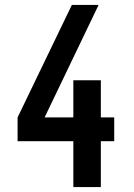

<svg xmlns="http://www.w3.org/2000/svg" viewBox="-20 -755 540 775"><path d="M276 0V-185H51V-281L270 -735H378L160 -281H276V-431H387V-281H441V-185H387V0Z"/></svg>

Font: Iosevka Term Curly
Style: Bold
Weight: 700
Designer: Belleve Invis
Foundry: Belleve Invis
Version: Version 32.3.0